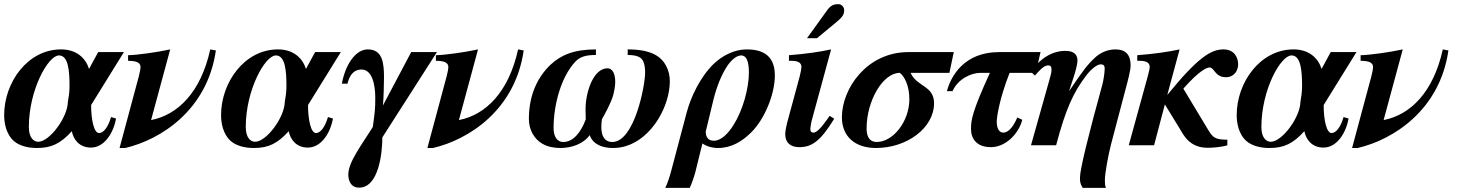

<svg xmlns="http://www.w3.org/2000/svg" viewBox="-23 -700 7026 925"><path d="M574 -449H450L406 -368C390 -419 347 -462 271 -462C110 -462 -3 -303 -3 -145C-3 -85 19 -35 55 -12C82 5 116 13 155 13C223 13 268 -7 323 -68C330 -30 358 11 415 11C480 11 524 -60 536 -129L512 -136C497 -85 475 -59 454 -59C430 -59 416 -122 416 -194ZM312 -285C312 -257 308 -231 304 -209C303 -135 216 -17 161 -17C139 -17 116 -37 116 -88C116 -267 209 -433 261 -433C307 -433 312 -356 312 -285Z M990 -462C944 -253 832 -147 707 -122H705L797 -462C733 -448 639 -435 594 -434V-407C633 -407 654 -399 654 -377C654 -369 650 -347 646 -333L553 13H580C752 -27 976 -170 1017 -457Z M1619 -449H1495L1451 -368C1435 -419 1392 -462 1316 -462C1155 -462 1042 -303 1042 -145C1042 -85 1064 -35 1100 -12C1127 5 1161 13 1200 13C1268 13 1313 -7 1368 -68C1375 -30 1403 11 1460 11C1525 11 1569 -60 1581 -129L1557 -136C1542 -85 1520 -59 1499 -59C1475 -59 1461 -122 1461 -194ZM1357 -285C1357 -257 1353 -231 1349 -209C1348 -135 1261 -17 1206 -17C1184 -17 1161 -37 1161 -88C1161 -267 1254 -433 1306 -433C1352 -433 1357 -356 1357 -285Z M2082 -449H1958L1822 -192C1825 -225 1827 -294 1827 -327C1827 -397 1820 -462 1749 -462C1688 -462 1640 -385 1624 -297H1651C1667 -361 1701 -365 1719 -365C1768 -365 1785 -297 1785 -229C1785 -174 1783 -161 1773 -88C1718 0 1655 81 1655 141C1655 163 1663 204 1707 204C1801 204 1819 39 1819 -38Z M2473 -462C2427 -253 2315 -147 2190 -122H2188L2280 -462C2216 -448 2122 -435 2077 -434V-407C2116 -407 2137 -399 2137 -377C2137 -369 2133 -347 2129 -333L2036 13H2063C2235 -27 2459 -170 2500 -457Z M3001 -435C3045 -435 3068 -425 3077 -402C3083 -387 3085 -370 3085 -350C3085 -287 3033 -16 2927 -16C2889 -16 2874 -46 2874 -88C2874 -100 2875 -113 2877 -126C2884 -138 2920 -201 2931 -241C2937 -264 2941 -287 2941 -306C2941 -344 2928 -371 2904 -371C2835 -371 2798 -255 2798 -174C2798 -154 2799 -137 2799 -125C2777 -65 2740 -16 2691 -16C2657 -16 2644 -48 2644 -83C2644 -200 2682 -330 2747 -401C2772 -429 2804 -435 2848 -435V-462C2740 -462 2678 -434 2628 -387C2568 -329 2525 -244 2525 -127C2525 -75 2550 -30 2591 -7C2615 7 2646 13 2677 13C2731 13 2788 -7 2818 -49C2834 -3 2881 13 2930 13C2951 13 2973 10 2992 4C3120 -35 3204 -190 3204 -309C3204 -336 3198 -360 3187 -381C3163 -428 3115 -462 3001 -462Z M3211 122C3204 149 3191 189 3182 205H3300C3308 189 3321 152 3327 129L3361 -9C3377 3 3406 13 3436 13C3501 13 3552 -19 3594 -60C3660 -124 3710 -245 3710 -337C3710 -447 3632 -462 3573 -462C3517 -462 3457 -433 3414 -391C3350 -328 3305 -233 3285 -157ZM3414 -219C3430 -284 3454 -342 3480 -381C3501 -413 3527 -433 3548 -433C3569 -433 3585 -413 3585 -351C3585 -275 3556 -169 3511 -98C3484 -55 3451 -22 3416 -22C3390 -22 3377 -38 3377 -66Z M3865 -516H3913L3994 -583C4029 -612 4044 -624 4044 -651C4044 -667 4030 -680 4017 -680C3997 -680 3980 -676 3963 -652ZM3974 -142 3960 -122C3933 -84 3911 -61 3896 -61C3888 -61 3881 -65 3881 -77C3881 -86 3885 -111 3890 -128L3981 -462C3927 -450 3856 -440 3778 -434V-407H3792C3822 -407 3838 -397 3838 -378C3838 -370 3836 -357 3830 -333L3775 -130C3765 -94 3760 -68 3760 -54C3760 -11 3787 9 3828 9C3888 9 3930 -20 3996 -128Z M4572 -449H4353C4154 -449 4033 -274 4033 -135C4033 -43 4096 13 4197 13C4346 13 4477 -83 4477 -203C4477 -288 4393 -282 4364 -349H4551ZM4358 -222C4358 -114 4279 -16 4201 -16C4157 -16 4152 -57 4152 -81C4152 -214 4230 -349 4312 -349C4334 -333 4358 -288 4358 -222Z M4990 -449H4790C4624 -449 4559 -336 4539 -261H4566C4593 -321 4657 -349 4700 -349H4746C4660 -161 4655 -121 4655 -79C4655 -31 4683 9 4751 9C4821 9 4885 -55 4902 -123L4878 -134C4853 -75 4827 -61 4811 -61C4788 -61 4779 -86 4779 -114C4779 -132 4790 -220 4841 -349H4967Z M5128 -263 5150 -330C5158 -353 5168 -393 5168 -408C5168 -430 5158 -455 5110 -455C5044 -455 4985 -416 4943 -354L4963 -336C4983 -359 5006 -385 5026 -385C5037 -385 5043 -381 5043 -364C5043 -349 5037 -332 5031 -309L4944 0H5065C5111 -174 5148 -255 5210 -336C5230 -363 5261 -390 5279 -390C5292 -390 5299 -386 5299 -369C5299 -351 5294 -316 5288 -293C5222 -54 5180 116 5180 155C5180 173 5180 184 5193 205H5305C5300 193 5300 180 5300 167C5300 134 5317 44 5330 -6L5398 -264C5412 -316 5424 -361 5424 -385C5424 -434 5402 -462 5351 -462C5314 -462 5278 -447 5251 -421C5214 -386 5196 -362 5129 -263Z M5601 -244 5660 -462C5606 -450 5534 -440 5456 -434V-407H5470C5500 -407 5516 -397 5516 -378C5516 -370 5513 -357 5507 -334L5415 0H5537L5589 -197L5657 -86C5677 -54 5704 12 5795 12C5818 12 5861 9 5890 0V-27C5831 -27 5820 -37 5796 -77L5678 -273C5759 -365 5794 -375 5804 -375C5828 -375 5830 -328 5883 -328C5924 -328 5942 -361 5942 -390C5942 -424 5923 -462 5871 -462C5810 -462 5746 -421 5602 -244Z M6512 -449H6388L6344 -368C6328 -419 6285 -462 6209 -462C6048 -462 5935 -303 5935 -145C5935 -85 5957 -35 5993 -12C6020 5 6054 13 6093 13C6161 13 6206 -7 6261 -68C6268 -30 6296 11 6353 11C6418 11 6462 -60 6474 -129L6450 -136C6435 -85 6413 -59 6392 -59C6368 -59 6354 -122 6354 -194ZM6250 -285C6250 -257 6246 -231 6242 -209C6241 -135 6154 -17 6099 -17C6077 -17 6054 -37 6054 -88C6054 -267 6147 -433 6199 -433C6245 -433 6250 -356 6250 -285Z M6928 -462C6882 -253 6770 -147 6645 -122H6643L6735 -462C6671 -448 6577 -435 6532 -434V-407C6571 -407 6592 -399 6592 -377C6592 -369 6588 -347 6584 -333L6491 13H6518C6690 -27 6914 -170 6955 -457Z"/></svg>

Font: XITS
Style: Bold Italic
Weight: 700
Italic angle: -16.33°
Designer: MicroPress Inc., with final additions and corrections provided by Coen Hoffman, Elsevier (retired)
Version: Version 1.105